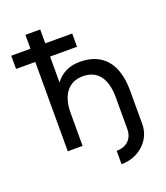

<svg xmlns="http://www.w3.org/2000/svg" viewBox="-163 -851 992 1145"><g transform="rotate(-20 333.0 -278.5)"><path d="M134 0H228V-208C228 -324 280 -390 371 -390C463 -390 513 -325 513 -204V-4C513 58 473 97 409 97V182C520 182 607 102 607 0V-214C607 -384 528 -477 383 -477C317 -477 267 -453 228 -403V-567H399V-651H228V-739H134V-651H12V-567H134Z"/></g></svg>

Font: Involve Medium
Style: Regular
Weight: 500
Designer: Stefan Peev
Foundry: Context Ltd.
Version: Version 1.001